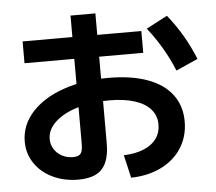

<svg xmlns="http://www.w3.org/2000/svg" viewBox="-55 -839 1048 933"><g transform="rotate(-5 469.0 -372.5)"><path d="M702.2 -212.6Q702.2 -256.5 675.3 -287.3Q648.5 -318.2 597.2 -334.5Q546 -350.8 473.6 -350.8Q388.3 -350.8 318.7 -329.8Q249.2 -308.8 209.2 -271.6Q169.3 -234.4 169.3 -188.6Q169.3 -161.7 183.1 -139.6Q196.9 -117.4 221 -104.4Q245.2 -91.5 274.3 -91.5Q293 -91.5 303.3 -97.1Q313.6 -102.7 318 -115.7Q322.4 -128.8 322.4 -152.4V-777.7H443.7V-143.6Q443.7 -87 427.7 -50.9Q411.7 -14.8 378.4 2.6Q345 19.9 291.9 19.9Q222.7 19.9 166.6 -6.9Q110.6 -33.7 79 -81Q47.4 -128.3 47.4 -186.5Q47.4 -265.7 103 -328.1Q158.6 -390.4 257 -425.2Q355.4 -460 479.9 -460Q590.3 -460 669.1 -431.4Q747.8 -402.8 789 -348.1Q830.3 -293.4 830.3 -216.8Q830.3 -145.2 795 -89.1Q759.7 -32.9 695.5 -1Q631.2 31 547.3 32.9L521.3 -78.9Q577.5 -80.9 618.2 -97.5Q658.8 -114 680.5 -143.7Q702.2 -173.5 702.2 -212.6ZM79.5 -672.8H658.7V-566.5H79.5ZM686 -681.9 788.8 -735.8Q829.4 -685.4 860.9 -631.9Q892.4 -578.3 918.8 -514.1L812 -466.6Q764.2 -583.4 686 -681.9Z"/></g></svg>

Font: Pretendard JP Variable
Style: Regular
Weight: 400
Designer: Base glyphs from Inter by Rasmus Andersson; Hangul glyphs from Noto Sans CJK(Source Han Sans) by Jang Soo-young and Kang
Foundry: Kil Hyung-jin
Version: Version 1.307;Glyphs 3.2 (3192)